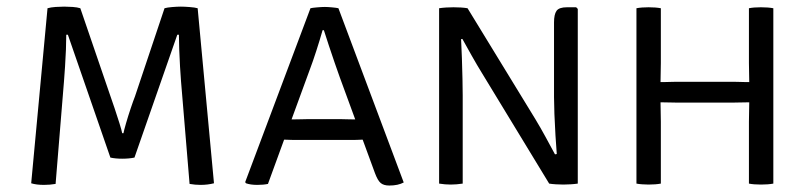

<svg xmlns="http://www.w3.org/2000/svg" viewBox="-20 -568 2504 594"><path d="M127 -542.5Q137.5 -545.5 152.2 -546.5Q167 -547.5 178.5 -547.5Q190.5 -547.5 204.8 -546.5Q219 -545.5 228.5 -542.5L322 -269.5Q326.5 -257 334.5 -233.2Q342.5 -209.5 349.5 -187Q356.5 -164.5 358 -156H362Q363.5 -164.5 370 -187Q376.5 -209.5 384.5 -233.2Q392.5 -257 397.5 -269.5L489 -542.5Q497.5 -545 512.8 -546.2Q528 -547.5 539.5 -547.5Q550.5 -547.5 566.8 -546.2Q583 -545 591.5 -542.5L642 -1Q622.5 4 600.5 4Q584 4 566.5 1L540 -317Q538.5 -335.5 537 -361.8Q535.5 -388 534.5 -414.5Q533.5 -441 533.5 -460.5H528.5L396 -80.5Q379.5 -77 358 -77Q337.5 -77 321.5 -80.5L190 -460.5H185Q185 -441 184 -414.5Q183 -388 181.2 -361.8Q179.5 -335.5 178 -317L152 1Q134.5 4 116 4Q92.5 4 76.5 -1Z M924 -135Q921 -135 908.2 -135Q895.5 -135 881.2 -135.2Q867 -135.5 859 -136L809 1Q795 4 776 4Q755 4 741 -1L738.5 -4.5L940.5 -542.5Q946.5 -544 961 -545.2Q975.5 -546.5 985 -546.5Q994 -546.5 1007.5 -545.2Q1021 -544 1027 -542.5L1229 -3.5Q1211.5 6 1184.5 6Q1167 6 1157.8 -1.8Q1148.5 -9.5 1140 -32.5L1102 -136Q1095.5 -135.5 1082.2 -135.2Q1069 -135 1057 -135Q1045 -135 1042 -135ZM940 -357 882 -198.5Q893 -198.5 912.2 -199Q931.5 -199.5 935.5 -199.5H1031.5Q1035.5 -199.5 1052.2 -199Q1069 -198.5 1079 -198.5L1031.5 -328Q1024.5 -347 1015.5 -373.5Q1006.5 -400 997.5 -426.8Q988.5 -453.5 982 -474.5H978Q969.5 -444.5 958.5 -410.5Q947.5 -376.5 940 -357Z M1471 -342Q1455 -368 1439.8 -395Q1424.5 -422 1410.5 -447.5L1406.5 -447Q1408 -421.5 1409 -388.2Q1410 -355 1410.8 -323.8Q1411.5 -292.5 1411.5 -273V0Q1391.5 3 1374.5 3Q1357 3 1338.5 0V-542.5Q1348 -544 1360.5 -544.8Q1373 -545.5 1383 -545.5Q1394.5 -545.5 1406.2 -544.8Q1418 -544 1426.5 -542.5L1636.5 -199Q1652.5 -172.5 1668 -144Q1683.5 -115.5 1697 -90.5L1702.5 -91.5Q1700.5 -115 1698.5 -148.8Q1696.5 -182.5 1695.2 -215.2Q1694 -248 1694 -268V-498.5Q1694 -523.5 1701.8 -534.5Q1709.5 -545.5 1734 -545.5H1762.5L1767.5 -540.5V0Q1757.5 1.5 1745.5 2.2Q1733.5 3 1723 3Q1712 3 1699.8 2.2Q1687.5 1.5 1679 0Z M2024.5 0Q2008.5 3 1986.5 3Q1977 3 1966.8 2.2Q1956.5 1.5 1949 0V-542.5Q1956.5 -544 1966.8 -544.8Q1977 -545.5 1986.5 -545.5Q2009 -545.5 2024.5 -542.5V-373Q2024.5 -356 2024 -343Q2023.5 -330 2023.5 -314Q2027.5 -314 2039.2 -314.2Q2051 -314.5 2062.5 -314.8Q2074 -315 2077 -315H2244.5Q2247.5 -315 2259.2 -314.8Q2271 -314.5 2282.5 -314.2Q2294 -314 2298 -314Q2298 -330 2297.5 -343Q2297 -356 2297 -373V-542.5Q2311.5 -545.5 2334 -545.5Q2357 -545.5 2372.5 -542.5V0Q2356.5 3 2334.5 3Q2311.5 3 2297 0V-191.5Q2297 -208.5 2297.5 -221.8Q2298 -235 2298 -251.5Q2294 -251.5 2282.5 -251.2Q2271 -251 2259.2 -250.8Q2247.5 -250.5 2244.5 -250.5H2077Q2074 -250.5 2062.5 -250.8Q2051 -251 2039.2 -251.2Q2027.5 -251.5 2023.5 -251.5Q2023.5 -235 2024 -221.8Q2024.5 -208.5 2024.5 -191.5Z"/></svg>

Font: Signika SC Light
Style: Regular
Weight: 300
Designer: Anna Giedryś
Foundry: Anna Giedryś
Version: Version 2.000; ttfautohint (v1.8.3) -l 8 -r 50 -G 200 -x 9 -